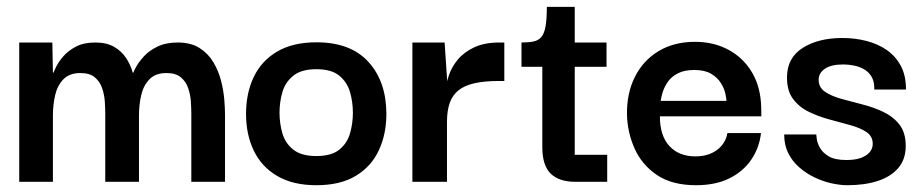

<svg xmlns="http://www.w3.org/2000/svg" viewBox="-20 -536 2720 566"><path d="M36.7 0V-410.7H134.3L136 -322H138Q139 -325.7 145.7 -339.5Q152.3 -353.3 166.5 -369.8Q180.7 -386.3 203.7 -398.5Q226.7 -410.7 261 -410.7Q294.3 -410.7 316.3 -398Q338.3 -385.3 351.5 -365.3Q364.7 -345.3 371.3 -322H373.3Q374.3 -326.3 382 -340.2Q389.7 -354 404.8 -370.5Q420 -387 444.5 -398.8Q469 -410.7 504 -410.7Q542.7 -410.7 568.2 -394.5Q593.7 -378.3 609 -352.5Q624.3 -326.7 631.7 -297.8Q639 -269 641.2 -242.5Q643.3 -216 643.3 -199.3V0H544V-200Q544 -216 542.7 -236.3Q541.3 -256.7 534.7 -276.2Q528 -295.7 513 -308.2Q498 -320.7 470.7 -320.7Q438.3 -320.7 420.5 -302.2Q402.7 -283.7 396.2 -255.2Q389.7 -226.7 389.7 -196V0H290.3V-200Q290.3 -216 289 -236.3Q287.7 -256.7 281 -276.2Q274.3 -295.7 259.3 -308.2Q244.3 -320.7 217 -320.7Q184.7 -320.7 166.8 -302.2Q149 -283.7 142.5 -255.2Q136 -226.7 136 -196V0Z M912.4 10Q843.7 10 797.3 -17.2Q751 -44.3 728.2 -91.8Q705.3 -139.3 705.3 -200.1Q705.3 -261.8 728.2 -309.4Q751 -357 797.4 -384.2Q843.8 -411.3 912.9 -411.3Q1013.7 -411.3 1066.3 -353.3Q1119 -295.3 1119 -199.7Q1119 -140.7 1096.8 -93Q1074.7 -45.3 1029 -17.7Q983.4 10 912.4 10ZM912.5 -76Q957.3 -76 980.5 -95Q1003.7 -114 1012 -143.5Q1020.3 -172.9 1020.3 -203.4Q1020.3 -234.7 1012 -264Q1003.7 -293.3 980.5 -312.7Q957.3 -332 912.5 -332Q868.3 -332 844.5 -312.7Q820.7 -293.3 812.3 -264Q804 -234.7 804 -203.4Q804 -172.9 812.3 -143.5Q820.7 -114 844.5 -95Q868.3 -76 912.5 -76Z M1195.7 0V-410.7H1290.7L1298.7 -291.3L1297.7 -202.7V0ZM1297.7 -177.3 1294.7 -268.3Q1295 -289 1303.2 -313.7Q1311.3 -338.3 1329.5 -360.3Q1347.7 -382.3 1378 -396.5Q1408.3 -410.7 1452.3 -410.7H1466.7V-297.3H1451.7Q1409 -297.3 1379.2 -290.7Q1349.3 -284 1331.7 -269.8Q1314 -255.7 1305.8 -232.7Q1297.7 -209.7 1297.7 -177.3Z M1676.7 0Q1628.3 0 1603.5 -24Q1578.7 -48 1578.7 -102.3V-350H1674.3V-79.7H1770V0ZM1517.3 -339V-410.7Q1538.7 -410.7 1552.8 -413.7Q1567 -416.7 1575.7 -426.7Q1584.3 -436.7 1588.2 -458Q1592 -479.3 1592 -515.7H1674.3V-410.7H1768V-339Z M2032 10Q1961 10 1916.3 -20.3Q1871.7 -50.7 1850.5 -98.7Q1829.3 -146.7 1828.3 -198.7Q1827.3 -261 1851.7 -309.5Q1876 -358 1921.5 -385.3Q1967 -412.7 2028.7 -412.7Q2084.3 -412.7 2128 -389Q2171.7 -365.3 2197.2 -322Q2222.7 -278.7 2224 -218.7Q2224.3 -216.7 2224.3 -207.5Q2224.3 -198.3 2224.3 -193H1925.3Q1925.3 -135.7 1953.5 -105.3Q1981.7 -75 2030 -75Q2068 -75 2093.5 -93.8Q2119 -112.7 2124.3 -143.7H2223.3Q2218.7 -101 2195 -65.8Q2171.3 -30.7 2130.3 -10.3Q2089.3 10 2032 10ZM1927.7 -238.7H2121.7Q2121.3 -246.3 2118 -261.2Q2114.7 -276 2104.7 -291.8Q2094.7 -307.7 2076 -318.7Q2057.3 -329.7 2026.7 -329.7Q1997.3 -329.7 1978.3 -319.8Q1959.3 -310 1949 -295.2Q1938.7 -280.3 1933.8 -265Q1929 -249.7 1927.7 -238.7Z M2477.7 10Q2457 10 2431.8 4.5Q2406.7 -1 2382 -12.7Q2357.3 -24.3 2336.7 -42.2Q2316 -60 2303.8 -84.2Q2291.7 -108.3 2291.7 -139.7H2386.3Q2386.3 -138.7 2387.7 -127Q2389 -115.3 2396.8 -100.8Q2404.7 -86.3 2422.8 -75.3Q2441 -64.3 2475.3 -64.3Q2502 -64.3 2519.2 -71Q2536.3 -77.7 2544.7 -88.5Q2553 -99.3 2552.7 -112.3Q2552.7 -134.3 2534.3 -146.7Q2516 -159 2487 -167Q2458 -175 2425.7 -183.7Q2393.3 -192.3 2364.5 -206.3Q2335.7 -220.3 2317.7 -244.5Q2299.7 -268.7 2300 -308.3Q2300.3 -365.7 2346.3 -394.8Q2392.3 -424 2463.3 -424Q2500.7 -424 2534.3 -415.3Q2568 -406.7 2594.2 -388.5Q2620.3 -370.3 2635.7 -341.5Q2651 -312.7 2650.7 -272H2557.3Q2558 -294.7 2549.7 -309.2Q2541.3 -323.7 2527.3 -331.7Q2513.3 -339.7 2497.3 -342.8Q2481.3 -346 2466 -346Q2430 -346 2411.7 -333.3Q2393.3 -320.7 2393.3 -301Q2393.3 -278.3 2411.8 -265.7Q2430.3 -253 2459.5 -244.8Q2488.7 -236.7 2521.7 -228.3Q2554.7 -220 2583.8 -206.2Q2613 -192.3 2631.5 -168.7Q2650 -145 2650 -105.7Q2650 -66.7 2628.5 -41.2Q2607 -15.7 2568.3 -2.8Q2529.7 10 2477.7 10Z"/></svg>

Font: Darker Grotesque Light
Style: Regular
Weight: 300
Designer: Gabriel Lam
Foundry: TypeRant
Version: Version 1.000;gftools[0.9.28]